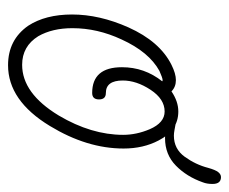

<svg xmlns="http://www.w3.org/2000/svg" viewBox="-66 -494 569 477"><g transform="rotate(90 218.5 -255.5)"><path d="M142 9Q79 9 44 -41Q16 -84 16 -150Q16 -218 48 -290Q83 -368 141 -397Q163 -408 179 -408Q196 -408 207 -397Q232 -414 257 -414Q304 -414 329 -365Q349 -327 349 -278Q349 -187 293 -95Q230 9 142 9ZM141 -26Q212 -26 267 -117Q315 -198 315 -277Q315 -310 301 -343Q285 -380 257 -380Q226 -380 203 -345Q180 -310 180 -276Q180 -234 211 -234Q227 -234 227 -217Q227 -200 211 -200Q147 -200 147 -274Q147 -330 182 -374Q181 -375 179 -375Q174 -375 156 -367Q109 -341 78 -273Q50 -213 50 -151Q50 -101 70 -66Q95 -26 141 -26ZM323 -381Q299 -381 289 -389Q286 -391 285 -397.5Q284 -404 284 -408Q295 -406 303 -404.5Q311 -403 317 -403Q350 -403 369.5 -430Q389 -457 397 -488Q402 -506 407.5 -513Q413 -520 420 -520Q437 -520 437 -499Q437 -492 436 -486Q435 -480 433 -475Q419 -435 391.5 -408Q364 -381 323 -381Z"/></g></svg>

Font: Send Flowers
Style: Regular
Weight: 400
Designer: Robert E. Leuschke
Foundry: Robert E. Leuschke
Version: Version 1.010; ttfautohint (v1.8.4.7-5d5b)